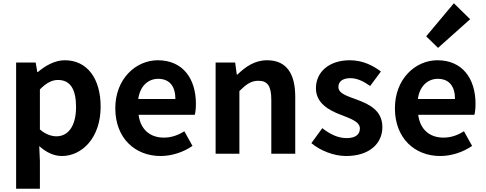

<svg xmlns="http://www.w3.org/2000/svg" viewBox="-20 -944 2982 1179"><path d="M79 215H225V45L221 -47C264 -8 311 14 360 14C483 14 598 -97 598 -289C598 -461 516 -574 378 -574C318 -574 260 -542 213 -502H209L199 -560H79ZM327 -107C297 -107 261 -118 225 -149V-395C264 -434 298 -453 336 -453C413 -453 447 -394 447 -287C447 -165 395 -107 327 -107Z M966 14C1036 14 1107 -10 1162 -48L1112 -138C1072 -113 1032 -99 986 -99C903 -99 843 -147 831 -239H1176C1180 -252 1183 -279 1183 -306C1183 -461 1103 -574 949 -574C815 -574 688 -461 688 -279C688 -95 810 14 966 14ZM829 -336C840 -418 892 -460 951 -460C1023 -460 1057 -412 1057 -336Z M1304 0H1450V-385C1492 -426 1521 -448 1567 -448C1622 -448 1646 -417 1646 -331V0H1793V-349C1793 -490 1741 -574 1620 -574C1544 -574 1487 -534 1438 -486H1434L1424 -560H1304Z M2105 14C2251 14 2328 -65 2328 -163C2328 -267 2246 -304 2172 -332C2113 -354 2058 -369 2058 -410C2058 -442 2082 -464 2132 -464C2174 -464 2213 -444 2253 -416L2319 -505C2272 -540 2210 -574 2128 -574C2002 -574 1920 -503 1920 -402C1920 -309 2002 -266 2073 -239C2132 -216 2190 -197 2190 -155C2190 -120 2165 -96 2109 -96C2057 -96 2009 -118 1959 -157L1892 -65C1947 -19 2030 14 2105 14Z M2683 14C2753 14 2824 -10 2879 -48L2829 -138C2789 -113 2749 -99 2703 -99C2620 -99 2560 -147 2548 -239H2893C2897 -252 2900 -279 2900 -306C2900 -461 2820 -574 2666 -574C2532 -574 2405 -461 2405 -279C2405 -95 2527 14 2683 14ZM2546 -336C2557 -418 2609 -460 2668 -460C2740 -460 2774 -412 2774 -336ZM2670 -650 2867 -826 2767 -924 2597 -721Z"/></svg>

Font: Genne Gothic Bold
Style: Regular
Weight: 700
Designer: Ryoko NISHIZUKA (kana & ideographs); Paul D. Hunt (Latin, Greek & Cyrillic); Wenlong ZHANG (bopomofo); Sandoll Communica
Foundry: Adobe Systems Incorporated
Version: Version 1.004;PS 1.004;hotconv 16.6.51;makeotf.lib2.5.65220